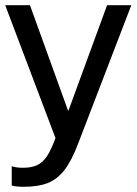

<svg xmlns="http://www.w3.org/2000/svg" viewBox="-26 -528 524 737"><path d="M65 189Q35 189 19 184V110Q37 116 61 116Q95 116 116.5 106Q138 96 154 72Q170 48 187 2L-6 -508H89L235 -104H237L385 -508H478L274 23Q249 89 221.5 124.5Q194 160 157.5 174.5Q121 189 65 189Z"/></svg>

Font: CST
Style: Regular
Weight: 400
Version: Version 1.00